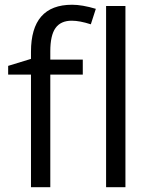

<svg xmlns="http://www.w3.org/2000/svg" viewBox="-20 -785 632 805"><path d="M327.1 -472.2H190.9V0H109.9V-472.2H14.2V-508.8L109.9 -538.1V-567.9Q109.9 -765.1 282.2 -765.1Q324.7 -765.1 381.8 -748L360.8 -683.1Q314 -698.2 280.8 -698.2Q234.9 -698.2 212.9 -667.7Q190.9 -637.2 190.9 -569.8V-535.2H327.1ZM505.9 0H424.8V-759.8H505.9Z"/></svg>

Font: f0_2797  
Style: Regular
Weight: 400
Foundry: Ascender Corporation
Version: Version 1.10